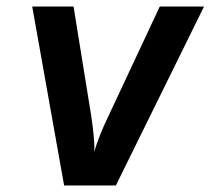

<svg xmlns="http://www.w3.org/2000/svg" viewBox="-20 -570 647 590"><path d="M177 0H336L607 -550H471L314 -215C295 -176 277 -132 270 -103C271 -132 266 -176 260 -216L206 -550H79Z"/></svg>

Font: JetBrains Mono
Style: Bold Italic
Weight: 558
Italic angle: -9°
Monospace: yes
Designer: Philipp Nurullin, Konstantin Bulenkov
Foundry: JetBrains
Version: Version 2.305